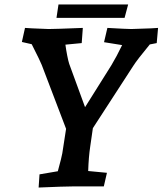

<svg xmlns="http://www.w3.org/2000/svg" viewBox="-20 -835 728 860"><path d="M122 -637 78 -647 92 -710 124 -708 198 -705Q226 -705 351 -710L346 -642L273 -635Q276 -612 281 -586.5Q286 -561 290 -549L361 -355L479 -543Q502 -581 527 -633L446 -646L461 -710Q549 -705 568 -705L656 -708Q678 -710 688 -710L682 -642L651 -636Q594 -567 577 -540L396 -261L384 -178Q377 -131 375 -69L459 -61L445 0H305Q271 0 153 5L157 -54L239 -68Q257 -134 259 -148L276 -258L167 -544Q162 -558 122 -637ZM242 -815H554L538 -755H233Z"/></svg>

Font: Andada Pro
Style: Bold Italic
Weight: 700
Italic angle: -7°
Designer: Carolina Giovagnoli
Foundry: Huerta Tipografica
Version: Version 3.005; ttfautohint (v1.8.4)